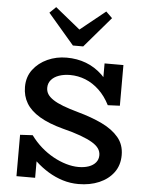

<svg xmlns="http://www.w3.org/2000/svg" viewBox="-64 -1033 833 1096"><g transform="rotate(5 353.0 -484.5)"><path d="M427 13Q380 13 336.5 -0.5Q293 -14 253.5 -38Q214 -62 179 -94.5Q144 -127 113 -164L178 -155V-1H71V-238L143 -242Q170 -205 203 -176Q236 -147 273 -126.5Q310 -106 347.5 -95Q385 -84 419 -84Q452 -84 477.5 -93Q503 -102 517.5 -119.5Q532 -137 532 -161Q532 -182 520 -199.5Q508 -217 482 -232.5Q456 -248 414 -263.5Q372 -279 312 -294Q229 -316 176.5 -347.5Q124 -379 99.5 -420Q75 -461 75 -513Q75 -571 106.5 -612.5Q138 -654 188.5 -677Q239 -700 298 -700Q358 -700 409.5 -680.5Q461 -661 503 -621Q545 -581 575 -519L516 -530V-686H624V-453L555 -450Q529 -501 493 -535Q457 -569 414.5 -586Q372 -603 326 -603Q291 -603 262.5 -593Q234 -583 218 -564Q202 -545 202 -519Q202 -499 212 -483Q222 -467 244.5 -452Q267 -437 302.5 -423.5Q338 -410 388 -396Q468 -374 528.5 -345Q589 -316 624 -274.5Q659 -233 659 -173Q659 -115 628.5 -73.5Q598 -32 545.5 -9.5Q493 13 427 13ZM500 -982 536 -947 386 -772H327L177 -947L213 -982L356 -866Z"/></g></svg>

Font: BioRhyme SemiBold
Style: Regular
Weight: 600
Designer: Aoife Mooney
Foundry: Aoife Mooney Type
Version: Version 1.600;gftools[0.9.33]